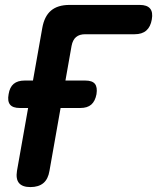

<svg xmlns="http://www.w3.org/2000/svg" viewBox="-20 -750 640 780"><path d="M103.5 10Q71 10 57.3 -6.3Q43.6 -22.5 49 -56L151.7 -636Q160.1 -684 187.3 -707Q214.5 -730 262.5 -730H547.6Q577.4 -730 589.7 -715.3Q602.1 -700.6 596.7 -670.8Q591.6 -641 574.3 -625.9Q557.1 -610.9 527 -610.9H326.2Q302.7 -610.9 289.1 -599.5Q275.5 -588.1 270.8 -563.9L181 -56Q175.6 -22.5 156.3 -6.3Q137 10 103.5 10ZM60.3 -311.3Q31.9 -311.3 20.8 -325.1Q9.6 -339 15 -367.4Q19.4 -395.8 35.6 -409.3Q51.8 -422.8 80.2 -422.8H326.4Q354.8 -422.8 365.6 -409.3Q376.4 -395.8 372 -367.4Q366.6 -339 350.8 -325.1Q334.9 -311.3 306.5 -311.3Z"/></svg>

Font: Maple Mono
Style: Italic
Weight: 400
Italic angle: -10°
Monospace: yes
Designer: subframe7536
Version: Version 7.300